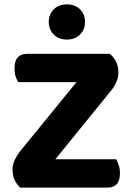

<svg xmlns="http://www.w3.org/2000/svg" viewBox="-20 -854 599 874"><path d="M328 -480H63Q56 -491 51 -506.5Q46 -522 46 -542Q46 -577 61 -593Q76 -609 103 -609H480Q519 -576 519 -524Q519 -501 509 -479Q499 -457 482 -437L232 -129H509Q515 -118 520.5 -102Q526 -86 526 -66Q526 -31 511 -15.5Q496 0 470 0H72Q57 -13 47 -34Q37 -55 37 -83Q37 -106 48.5 -129Q60 -152 77 -172ZM367 -754Q367 -720 344.5 -697Q322 -674 285 -674Q247 -674 224.5 -697Q202 -720 202 -754Q202 -789 224.5 -811.5Q247 -834 285 -834Q322 -834 344.5 -811.5Q367 -789 367 -754Z"/></svg>

Font: Baloo Chettan 2
Style: Bold
Weight: 700
Designer: Maithili Shingre, Unnati Kotecha and Ek Type
Foundry: Ek Type
Version: Version 1.640;hotconv 1.0.111;makeotfexe 2.5.65597; ttfautoh